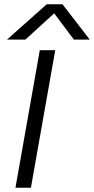

<svg xmlns="http://www.w3.org/2000/svg" viewBox="-20 -887 444 907"><path d="M201 -867H275L404 -700H329L236 -824L100 -700H13ZM168 -650H241L126 0H53Z"/></svg>

Font: Overused Grotesk
Style: Italic
Weight: 400
Italic angle: -10°
Version: Version 0.003